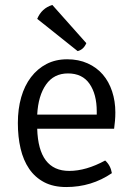

<svg xmlns="http://www.w3.org/2000/svg" viewBox="-20 -742 543 774"><path d="M440 -223H130Q135 -53 259 -53Q327 -53 404 -95Q426 -75 431 -44Q349 12 247 12Q195 12 158 -7.5Q121 -27 97.5 -61.5Q74 -96 63 -143Q52 -190 52 -246Q52 -303 65.5 -350Q79 -397 105 -431Q131 -465 167.5 -484Q204 -503 251 -503Q297 -503 333.5 -486.5Q370 -470 394.5 -441.5Q419 -413 432 -373.5Q445 -334 445 -289Q445 -271 443.5 -254.5Q442 -238 440 -223ZM130 -280H370V-293Q370 -362 341 -404Q312 -446 254 -446Q197 -446 165.5 -401Q134 -356 130 -280ZM191 -722 328 -568Q317 -542 293 -536L130 -666Q148 -709 191 -722Z"/></svg>

Font: Signika
Style: Light
Weight: 300
Designer: Anna Giedrys
Foundry: Anna Giedrys
Version: Version 1.001